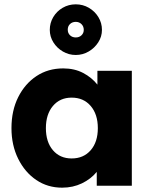

<svg xmlns="http://www.w3.org/2000/svg" viewBox="-20 -858 699 887"><path d="M267 9Q200 9 147.5 -26.5Q95 -62 64 -124.5Q33 -187 33 -266Q33 -347 64 -409Q95 -471 148.5 -506.5Q202 -542 272 -542Q324 -542 364 -521Q404 -500 430 -467V-531H589V0H427V-64Q400 -31 358.5 -11Q317 9 267 9ZM311 -126Q366 -126 399 -164Q432 -202 432 -266Q432 -330 399 -368.5Q366 -407 311 -407Q257 -407 224.5 -368.5Q192 -330 192 -266Q192 -202 224.5 -164Q257 -126 311 -126ZM330 -604Q298 -604 270.5 -620Q243 -636 226.5 -662.5Q210 -689 210 -720Q210 -752 226 -779Q242 -806 269.5 -822Q297 -838 330 -838Q363 -838 390.5 -822Q418 -806 434.5 -779Q451 -752 451 -720Q451 -689 434 -662.5Q417 -636 389.5 -620Q362 -604 330 -604ZM330 -685Q346 -685 356.5 -695Q367 -705 367 -720Q367 -736 356.5 -746.5Q346 -757 330 -757Q314 -757 303.5 -747Q293 -737 293 -721Q293 -705 303.5 -695Q314 -685 330 -685Z"/></svg>

Font: Lexend Deca
Style: Bold
Weight: 700
Designer: Bonnie Shaver-Troup, Thomas Jockin
Foundry: Lexend
Version: Version 1.008; ttfautohint (v1.8.4.7-5d5b)